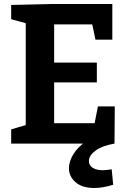

<svg xmlns="http://www.w3.org/2000/svg" viewBox="-20 -724 649 968"><path d="M473.7 -187.7H558.7L557.3 0H36.3V-71.7L128.7 -99L109.7 -70.3V-630L128 -602L36.3 -627.3V-699L250 -704H546.3V-524H461.3L441 -620.7L467.7 -601H230.7L253 -623.3V-386L230.7 -408.3H468.3V-308.7H230.7L253 -334.3V-80.7L230.7 -103H480L452.7 -80.7ZM455.9 223.8Q393.7 223.8 360.6 194.4Q327.5 165 327.5 124.4Q327.5 91.8 348.9 55Q370.3 18.2 416.1 -12.7Q461.9 -43.6 534.1 -57L557.1 0Q495.3 10.6 461.8 35.2Q428.3 59.8 428.3 87.4Q428.3 110.8 448.1 122.5Q467.9 134.2 498.3 134.2Q509.3 134.2 520.5 132.7Q531.7 131.2 543.1 129.6L550.7 207.4Q524.5 215.6 500.4 219.7Q476.3 223.8 455.9 223.8Z"/></svg>

Font: Bitter Thin
Style: Regular
Weight: 100
Designer: Sol Matas, and Bitter project Authors
Foundry: Sol Matas
Version: Version 2.002